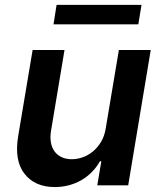

<svg xmlns="http://www.w3.org/2000/svg" viewBox="-20 -747 648 774"><path d="M53.3 -198.2 111.5 -545.5H240.1L185.4 -218Q181.5 -192.1 185.5 -171.2Q189.6 -150.2 200.6 -135.7Q211.6 -121.1 229.2 -113.1Q246.8 -105.1 269.9 -105.1Q291.2 -105.1 313.2 -112.9Q335.2 -120.7 354.2 -136.2Q373.2 -151.6 387.3 -175.1Q401.3 -198.5 406.2 -229.4L459.2 -545.5H587.7L496.8 0H372.2L388.5 -96.9H382.8Q369 -72.1 349.4 -52.6Q329.9 -33 306.5 -19.9Q283 -6.7 256.2 0.2Q229.4 7.1 201 7.1Q120.7 7.1 78.8 -46.5Q36.9 -99.8 53.3 -198.2ZM208.1 -727.3H550.4L537.6 -648.8H195.7Z"/></svg>

Font: Inter P Semi Bold
Style: Italic
Weight: 600
Italic angle: 9.39999°
Designer: Rasmus Andersson
Foundry: rsms
Version: Version 3.018;git-588b23468